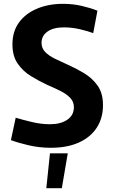

<svg xmlns="http://www.w3.org/2000/svg" viewBox="-20 -760 594 1003"><path d="M246 12Q184 12 127.5 -1.5Q71 -15 37 -28L62 -145Q99 -134 147 -122.5Q195 -111 241 -111Q297 -111 331.5 -134.5Q366 -158 366 -200Q366 -229 346 -249.5Q326 -270 294.5 -285.5Q263 -301 226 -317Q183 -337 141.5 -362.5Q100 -388 72.5 -427.5Q45 -467 45 -528Q45 -596 79.5 -643Q114 -690 174 -715Q234 -740 309 -740Q361 -740 408 -729Q455 -718 489 -704L467 -587Q441 -597 398.5 -607Q356 -617 314 -617Q259 -617 228 -595Q197 -573 197 -536Q197 -508 216 -488.5Q235 -469 266.5 -453.5Q298 -438 334 -422Q377 -403 419.5 -377.5Q462 -352 490 -312.5Q518 -273 518 -211Q518 -143 485.5 -93Q453 -43 392 -15.5Q331 12 246 12ZM241 41H334L303 223H222Z"/></svg>

Font: Murecho SemiBold
Style: Regular
Weight: 600
Designer: Neil Summerour
Foundry: Positype
Version: Version 1.010; ttfautohint (v1.8.3)